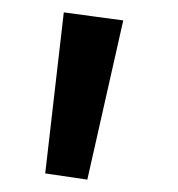

<svg xmlns="http://www.w3.org/2000/svg" viewBox="-20 -561 288 310"><path d="M53 -281 83 -541 179 -528 121 -271Z"/></svg>

Font: FiraGOUPP
Style: Medium
Weight: 400
Designer: bBox Type
Foundry: bBox Type GmbH
Version: Version 1.001